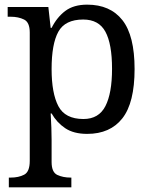

<svg xmlns="http://www.w3.org/2000/svg" viewBox="-20 -566 654 826"><path d="M18 240V198H26Q60 198 84 185.5Q108 173 108 126V-426Q108 -470 83.5 -482Q59 -494 26 -494H13V-536H188L198 -446H202Q225 -492 261 -519Q297 -546 355 -546Q454 -546 506.5 -479.5Q559 -413 559 -269Q559 -124 506.5 -57Q454 10 355 10Q297 10 260.5 -14.5Q224 -39 202 -78H198Q200 -49 201 -16.5Q202 16 202 35V131Q202 175 226.5 186.5Q251 198 284 198H287V240ZM339 -54Q405 -54 433.5 -109.5Q462 -165 462 -270Q462 -377 433.5 -429.5Q405 -482 338 -482Q260 -482 231 -429.5Q202 -377 202 -269Q202 -165 231 -109.5Q260 -54 339 -54Z"/></svg>

Font: Noto Serif Yezidi
Style: Regular
Weight: 400
Designer: Dalton Maag Ltd
Foundry: Dalton Maag Ltd
Version: Version 1.001; ttfautohint (v1.8.4.7-5d5b)